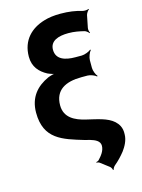

<svg xmlns="http://www.w3.org/2000/svg" viewBox="-135 -798 799 1078"><g transform="rotate(-15 264.5 -259.0)"><path d="M167 -393C99 -362 50 -309 50 -219C50 -65 154 -37 273 -1L304 7C331 15 359 27 359 55C359 85 338 110 320 129C317 133 309 135 305 136V140C309 139 318 141 322 144L372 182C378 186 384 198 384 203H388C388 198 395 186 401 181C423 163 445 140 463 117C480 94 499 61 499 26C500 7 497 -9 490 -23C466 -69 415 -85 357 -99L310 -110C251 -124 191 -151 191 -224C191 -313 255 -346 348 -346H383C399 -346 425 -336 434 -327L437 -330C428 -339 418 -365 418 -381V-426C418 -443 429 -471 438 -480L435 -483C426 -474 398 -463 381 -463H344C285 -463 233 -479 233 -536C233 -587 281 -604 340 -604C376 -604 403 -598 432 -591C440 -589 452 -579 456 -573L459 -576C455 -581 452 -595 454 -604L468 -674C470 -684 480 -699 487 -703L485 -706C478 -702 459 -701 449 -704C413 -715 374 -721 325 -721C289 -721 257 -717 228 -708C152 -685 92 -630 92 -533C92 -474 125 -439 168 -416C183 -409 205 -402 218 -401V-405C205 -406 182 -399 167 -393Z"/></g></svg>

Font: Asimov
Style: Edge
Weight: 500
Designer: Google
Version: Version 2.000980: 2014